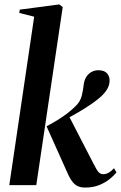

<svg xmlns="http://www.w3.org/2000/svg" viewBox="-20 -837 546 868"><path d="M22 0 134.5 -761.5 67 -778.5 69.5 -793.5 248 -817 263.5 -805 144 0ZM364.5 11Q345 11 330.2 4Q315.5 -3 303 -21.5Q290.5 -40 276.5 -74L190.5 -266Q221.5 -282.5 244.5 -297Q267.5 -311.5 285.5 -325.5Q303.5 -339.5 319 -354.5Q343 -376.5 349.8 -404.8Q356.5 -433 358 -452Q360.5 -474 370 -489Q379.5 -504 393.8 -511.8Q408 -519.5 424 -519.5Q451.5 -519.5 463.5 -505.8Q475.5 -492 475.5 -474Q475.5 -450 461.8 -429.5Q448 -409 426.5 -392Q413 -380.5 389.8 -364.5Q366.5 -348.5 338 -331.8Q309.5 -315 280.8 -299.8Q252 -284.5 227 -274L291.5 -312.5L404 -94.5Q417 -68.5 425.5 -59Q434 -49.5 447 -49.5Q459 -49.5 470.8 -56Q482.5 -62.5 495.5 -76.5L506.5 -57.5Q495.5 -43.5 475.8 -27.5Q456 -11.5 428.2 -0.2Q400.5 11 364.5 11Z"/></svg>

Font: Merriweather 144pt SemiBold
Style: Italic
Weight: 600
Italic angle: -7.8°
Version: Version 2.101